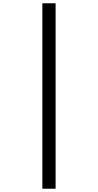

<svg xmlns="http://www.w3.org/2000/svg" viewBox="-20 -793 599 1174"><path d="M239 361V-773H320V361Z"/></svg>

Font: Noto Serif Telugu Black
Style: Regular
Weight: 900
Designer: Jelle Bosma - Monotype Design Team
Foundry: Monotype Imaging Inc.
Version: Version 2.005; ttfautohint (v1.8.4.7-5d5b)